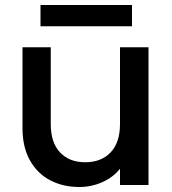

<svg xmlns="http://www.w3.org/2000/svg" viewBox="-20 -740 689 768"><path d="M574 -551V0H460V-65Q433 -31 389.5 -11.5Q346 8 297 8Q232 8 180.5 -19Q129 -46 99.5 -99Q70 -152 70 -227V-551H183V-244Q183 -170 220 -130.5Q257 -91 321 -91Q385 -91 422.5 -130.5Q460 -170 460 -244V-551ZM508 -720V-635H142V-720Z"/></svg>

Font: MSTAGE Medium
Style: Regular
Weight: 500
Designer: Ninad Kale (Devanagari), Jonny Pinhorn (Latin)
Foundry: Indian Type Foundry
Version: 4.004